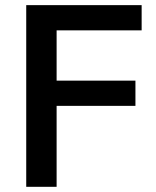

<svg xmlns="http://www.w3.org/2000/svg" viewBox="-20 -720 601 740"><path d="M81.1 0V-700.2H525.9V-603H198.2V-409.2H502V-312H198.2V0Z"/></svg>

Font: Post Grotesk Medium
Style: Medium
Weight: 500
Version: Version 1.0